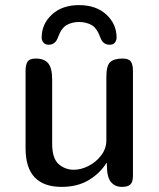

<svg xmlns="http://www.w3.org/2000/svg" viewBox="-20 -731 620 751"><path d="M184 -170Q184 -111 209.5 -89Q235 -67 269 -67Q297 -67 326.5 -82Q356 -97 376 -123.5Q396 -150 396 -182V-430Q396 -475 411.5 -488.5Q427 -502 460 -502Q484 -502 492 -490Q500 -478 500 -455V-43Q500 -19 490 -9.5Q480 0 457 0Q430 0 414 -19Q398 -38 398 -86V-93H396Q371 -53 327 -26.5Q283 0 221 0Q80 0 80 -151V-455Q80 -478 88 -490Q96 -502 120 -502Q153 -502 168.5 -483.5Q184 -465 184 -420ZM436 -584Q436 -573 429.5 -564.5Q423 -556 409 -556Q383 -556 373 -583Q359 -622 337.5 -633.5Q316 -645 289 -645Q263 -645 241.5 -633.5Q220 -622 206 -583Q196 -556 170 -556Q157 -556 150 -564.5Q143 -573 143 -584Q143 -637 183 -674Q223 -711 289 -711Q356 -711 396 -674Q436 -637 436 -584Z"/></svg>

Font: Marmelad
Style: Regular
Weight: 400
Designer: Manvel Shmavonyan
Foundry: Cyreal
Version: Version 1.110; ttfautohint (v1.8.4.7-5d5b)